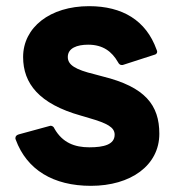

<svg xmlns="http://www.w3.org/2000/svg" viewBox="-20 -555 570 623"><path d="M275 48C404 48 497 -18 497 -121C497 -214 451 -273 313 -307L287 -314C225 -329 200 -344 200 -370C200 -399 230 -410 266 -410C314 -410 343 -388 363 -353C366 -347 370 -344 375 -344C377 -344 379 -344 381 -345L480 -377C486 -378 490 -382 490 -387C490 -389 489 -392 488 -394C454 -489 377 -535 269 -535C142 -535 55 -466 55 -370C55 -284 107 -218 242 -180L269 -172C328 -155 352 -142 352 -118C352 -86 317 -77 270 -77C222 -77 183 -92 157 -137C155 -143 150 -147 144 -147L140 -146L41 -119C34 -117 30 -113 30 -107C30 -105 30 -104 31 -102C67 -4 153 48 275 48Z"/></svg>

Font: LINE Seed JP_OTF Bold
Style: Regular
Weight: 700
Designer: LINE & Fontrix & Fontworks
Version: Version 1.009